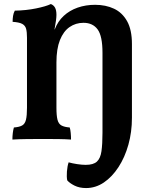

<svg xmlns="http://www.w3.org/2000/svg" viewBox="-20 -705 732 974"><path d="M416.5 249Q383.2 249 358.1 236.6Q333.1 224.1 321 209.8Q317.5 192.2 319.5 165Q321.6 137.8 328.2 118.5Q345.8 123.6 370.9 127.5Q396 131.3 414.7 131.3Q453.9 131.3 471.7 114.7Q489.6 98.1 494.7 62.1Q499.9 26 499.9 -31.7V-437.2Q499.9 -522.2 475.3 -555.7Q450.6 -589.3 403.5 -589.3Q364.2 -589.3 333 -567.8Q301.8 -546.3 284 -501.6Q266.3 -456.9 266.3 -388.5V-158.3Q266.3 -118.5 271.7 -97.4Q277.2 -76.3 292.2 -68.3Q307.2 -60.3 333.7 -58.3Q337.2 -47.7 338.7 -30.9Q340.3 -14.1 340.3 3Q314.4 1 277.4 0.5Q240.4 0 199.4 0Q158.4 0 116 0.5Q73.6 1 42.9 3Q42.9 -13.1 44.9 -30.1Q47 -47.1 50.5 -58.3Q77.5 -60.3 92 -68.3Q106.5 -76.3 111.7 -97.4Q116.9 -118.5 116.9 -158.3V-513.8Q116.9 -542.5 112.4 -559.1Q107.9 -575.6 92.5 -583.9Q77 -592.2 44 -594.2Q44 -609.4 46.2 -624.1Q48.5 -638.9 55.1 -651Q112.7 -652 162.9 -662.3Q213 -672.5 238 -684.5Q252.1 -679 259.2 -666.1Q266.3 -653.2 266.3 -629.7Q266.3 -618.1 264 -600.9Q261.6 -583.7 256.6 -555.7H257.6Q273.2 -596.7 303.1 -624.4Q333 -652.1 374 -666.4Q414.9 -680.6 462.6 -680.6Q516.3 -680.6 558.3 -660.9Q600.3 -641.2 624.8 -597.5Q649.3 -553.8 649.3 -481.7V-107.7Q649.3 -35.1 631.3 29.1Q613.3 93.3 581 142.9Q548.6 192.5 506.8 220.8Q465 249 416.5 249Z"/></svg>

Font: Vollkorn
Style: Regular
Weight: 400
Designer: Friedrich Althausen
Foundry: Friedrich Althausen
Version: Version 5.001